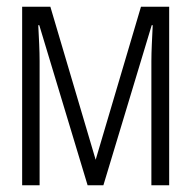

<svg xmlns="http://www.w3.org/2000/svg" viewBox="-20 -552 570 572"><path d="M46 0H98V-370C98 -402 96 -437 94 -477H97L241 0H288L432 -477H435C433 -434 431 -400 431 -370V0H484V-532H400L265 -76L130 -532H46Z"/></svg>

Font: Noto Sans Mono Condensed Light
Style: Regular
Weight: 300
Width: 3
Designer: Monotype Design Team
Foundry: Monotype Imaging Inc.
Version: Version 2.014